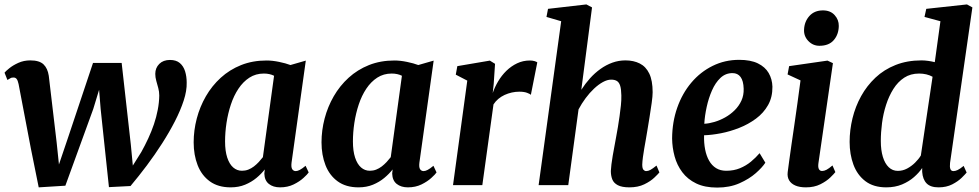

<svg xmlns="http://www.w3.org/2000/svg" viewBox="-24 -837 4426 868"><path d="M151 10 115.5 -166 60 -457Q56.5 -473.5 51.2 -480Q46 -486.5 38 -486.5Q28.5 -487 22.8 -483.2Q17 -479.5 9.5 -475.5L-3.5 -508.5Q1.5 -515 17.8 -528.2Q34 -541.5 58.8 -552.8Q83.5 -564 113 -564Q154 -564 172.8 -546Q191.5 -528 196.5 -494.5L232 -194L242.5 -93.5L283.5 -214.5L396.5 -552.5H526L567.5 -182.5L576.5 -88.5L615 -150Q631.5 -179.5 646.2 -211.2Q661 -243 672 -275.5Q683 -308 689.2 -340.8Q695.5 -373.5 696 -405Q696 -422.5 691.5 -439Q687 -455.5 682.5 -471.5Q678 -487.5 678 -503Q678 -530 696 -548Q714 -566 744.5 -566Q772.5 -566 789 -552Q805.5 -538 812.8 -514.5Q820 -491 820 -463.5Q821 -427 806.5 -382.5Q792 -338 766.8 -288.8Q741.5 -239.5 709 -188.8Q676.5 -138 639.8 -89Q603 -40 566 4L468.5 9L431 -344.5L424 -431L397.5 -344L271.5 2.5Z M1294 -101.5Q1291.5 -80.5 1297.2 -72Q1303 -63.5 1313 -63.5Q1321 -63.5 1331.5 -69Q1342 -74.5 1357.5 -87.5L1371.5 -57.5Q1366 -49 1348.2 -32.8Q1330.5 -16.5 1303.5 -3.2Q1276.5 10 1242 10Q1211 10 1191.5 -5.5Q1172 -21 1171 -52L1173 -71Q1157.5 -51 1135.2 -32.5Q1113 -14 1084 -2Q1055 10 1019 10Q962 10 924.8 -17Q887.5 -44 869.5 -90.2Q851.5 -136.5 851.5 -193.5Q851.5 -247.5 865.5 -301Q879.5 -354.5 906.8 -401.8Q934 -449 974 -485.5Q1014 -522 1066 -542.8Q1118 -563.5 1181 -563.5Q1207.5 -563.5 1237.8 -557.2Q1268 -551 1289 -543L1358.5 -563ZM1215 -494.5Q1205 -499.5 1193.5 -502Q1182 -504.5 1169 -504.5Q1132 -504.5 1103.5 -486Q1075 -467.5 1054 -436Q1033 -404.5 1019.8 -364.5Q1006.5 -324.5 1000 -281.5Q993.5 -238.5 993.5 -197.5Q993.5 -154.5 1003.2 -124.8Q1013 -95 1030.2 -80Q1047.5 -65 1070 -65Q1085 -65 1098.5 -70.2Q1112 -75.5 1123.8 -84.5Q1135.5 -93.5 1145.8 -104.5Q1156 -115.5 1164.5 -126.5Z M1872 -101.5Q1869.5 -80.5 1875.2 -72Q1881 -63.5 1891 -63.5Q1899 -63.5 1909.5 -69Q1920 -74.5 1935.5 -87.5L1949.5 -57.5Q1944 -49 1926.2 -32.8Q1908.5 -16.5 1881.5 -3.2Q1854.5 10 1820 10Q1789 10 1769.5 -5.5Q1750 -21 1749 -52L1751 -71Q1735.5 -51 1713.2 -32.5Q1691 -14 1662 -2Q1633 10 1597 10Q1540 10 1502.8 -17Q1465.5 -44 1447.5 -90.2Q1429.5 -136.5 1429.5 -193.5Q1429.5 -247.5 1443.5 -301Q1457.5 -354.5 1484.8 -401.8Q1512 -449 1552 -485.5Q1592 -522 1644 -542.8Q1696 -563.5 1759 -563.5Q1785.5 -563.5 1815.8 -557.2Q1846 -551 1867 -543L1936.5 -563ZM1793 -494.5Q1783 -499.5 1771.5 -502Q1760 -504.5 1747 -504.5Q1710 -504.5 1681.5 -486Q1653 -467.5 1632 -436Q1611 -404.5 1597.8 -364.5Q1584.5 -324.5 1578 -281.5Q1571.5 -238.5 1571.5 -197.5Q1571.5 -154.5 1581.2 -124.8Q1591 -95 1608.2 -80Q1625.5 -65 1648 -65Q1663 -65 1676.5 -70.2Q1690 -75.5 1701.8 -84.5Q1713.5 -93.5 1723.8 -104.5Q1734 -115.5 1742.5 -126.5Z M2024 0 2088.5 -472.5 2036.5 -499.5 2043.5 -538 2190.5 -563 2214 -548.5 2208 -458 2203.5 -416.5Q2212.5 -443 2228 -469.2Q2243.5 -495.5 2265.2 -516.8Q2287 -538 2313.8 -550.8Q2340.5 -563.5 2371.5 -563.5Q2383 -563.5 2392.2 -560.8Q2401.5 -558 2405 -555L2376 -408.5Q2372 -412.5 2358.5 -417.5Q2345 -422.5 2323.5 -422.5Q2307 -422.5 2290 -418.8Q2273 -415 2257.2 -407.8Q2241.5 -400.5 2228.8 -389.8Q2216 -379 2207 -365L2156.5 0Z M2821.5 10Q2787.5 10 2769 0.2Q2750.5 -9.5 2744 -26.2Q2737.5 -43 2737.5 -64Q2738 -76.5 2740.2 -94.2Q2742.5 -112 2746 -133Q2749.5 -154 2753.8 -176Q2758 -198 2761.5 -218Q2765.5 -239 2769.5 -263Q2773.5 -287 2777 -312Q2780.5 -337 2783 -360.8Q2785.5 -384.5 2785 -405.5Q2784.5 -433.5 2779.8 -449Q2775 -464.5 2765 -470.8Q2755 -477 2739 -477Q2721.5 -477 2701.5 -466Q2681.5 -455 2661.5 -436.2Q2641.5 -417.5 2623.5 -393.2Q2605.5 -369 2591.5 -342.5L2545 0H2411L2513 -741L2446.5 -760.5L2453.5 -797L2627 -817L2652.5 -803.5L2604 -431Q2621.5 -458.5 2643.2 -482.8Q2665 -507 2690.5 -525.2Q2716 -543.5 2744.5 -553.8Q2773 -564 2803.5 -564Q2840.5 -564 2868.2 -550Q2896 -536 2911.2 -504.5Q2926.5 -473 2926.5 -420Q2926.5 -402.5 2922.2 -371.8Q2918 -341 2912.5 -307.5Q2907 -274 2902.5 -246.5Q2899.5 -228 2895.8 -207Q2892 -186 2888.5 -165.5Q2885 -145 2882.5 -126.5Q2880 -108 2879.5 -93Q2879.5 -75.5 2885 -69.5Q2890.5 -63.5 2897 -63.5Q2906.5 -63.5 2916.5 -69Q2926.5 -74.5 2944 -88.5L2957 -57.5Q2951.5 -50.5 2934.2 -34Q2917 -17.5 2888.8 -3.8Q2860.5 10 2821.5 10Z M3436 -101.5Q3422.5 -80.5 3392.8 -54.2Q3363 -28 3319 -8.5Q3275 11 3218 11Q3162 11 3123.2 -7.8Q3084.5 -26.5 3060.5 -58.5Q3036.5 -90.5 3025.8 -130Q3015 -169.5 3014.5 -211Q3015 -286 3037.8 -350.5Q3060.5 -415 3101.5 -463.5Q3142.5 -512 3197.8 -539.2Q3253 -566.5 3317.5 -566.5Q3369.5 -566.5 3402.2 -550.5Q3435 -534.5 3451 -507Q3467 -479.5 3468 -445Q3468.5 -397.5 3448.2 -361.8Q3428 -326 3393.5 -300.5Q3359 -275 3317.8 -258.8Q3276.5 -242.5 3235 -234.5Q3193.5 -226.5 3159 -225.5Q3158 -190.5 3163.8 -161.2Q3169.5 -132 3181.8 -110.5Q3194 -89 3213.2 -77Q3232.5 -65 3259 -65Q3293.5 -65 3321.2 -76.5Q3349 -88 3371 -106.2Q3393 -124.5 3410 -144.5ZM3287.5 -506.5Q3256 -506.5 3233 -484.8Q3210 -463 3194.8 -428.2Q3179.5 -393.5 3170.8 -353.5Q3162 -313.5 3160 -277.5Q3181.5 -278.5 3206 -285.8Q3230.5 -293 3254.2 -306.2Q3278 -319.5 3297.2 -338.5Q3316.5 -357.5 3327.8 -382Q3339 -406.5 3338 -436Q3337 -471.5 3324 -489Q3311 -506.5 3287.5 -506.5Z M3619.5 10Q3591 10 3571.8 1.8Q3552.5 -6.5 3543.5 -21.8Q3534.5 -37 3537 -58.5Q3539.5 -79.5 3544 -111.2Q3548.5 -143 3554.2 -183.8Q3560 -224.5 3567 -271.5Q3574 -318.5 3581 -369.8Q3588 -421 3595 -473.5L3536.5 -500.5L3543.5 -538L3717 -563L3741.5 -551.5L3676 -99.5Q3673.5 -81.5 3678 -72.8Q3682.5 -64 3692.5 -64Q3702 -64 3712.5 -69.5Q3723 -75 3739.5 -89L3752.5 -59Q3746.5 -51 3729.5 -34.5Q3712.5 -18 3684.8 -4Q3657 10 3619.5 10ZM3680.5 -630Q3651 -630 3630.2 -651.8Q3609.5 -673.5 3611 -703Q3612.5 -739.5 3635.2 -764.8Q3658 -790 3696.5 -790Q3730 -790 3749.2 -768.8Q3768.5 -747.5 3768 -719.5Q3767.5 -681.5 3745.5 -655.8Q3723.5 -630 3680.5 -630Z M4271 -100.5Q4269 -82.5 4272.5 -73Q4276 -63.5 4286.5 -63.5Q4295 -63.5 4305.5 -68.5Q4316 -73.5 4332.5 -87L4346 -57Q4340 -49.5 4323.5 -33.2Q4307 -17 4280.8 -3.5Q4254.5 10 4219 10Q4182.5 10 4165 -8Q4147.5 -26 4145 -60V-77.5Q4131 -56.5 4108.2 -36.5Q4085.5 -16.5 4054 -3.2Q4022.5 10 3982.5 10Q3925 10 3888.2 -18Q3851.5 -46 3834.2 -92.8Q3817 -139.5 3817 -195.5Q3817 -249 3830 -302.2Q3843 -355.5 3869 -402.5Q3895 -449.5 3933.8 -486Q3972.5 -522.5 4024.8 -543.2Q4077 -564 4142 -564Q4156 -564 4172 -561.8Q4188 -559.5 4202 -556L4227.5 -741L4155.5 -760.5L4163.5 -797L4347.5 -817L4372 -803.5ZM4192 -490Q4179.5 -497 4164 -500.8Q4148.5 -504.5 4131 -504.5Q4092.5 -504.5 4063.8 -485.8Q4035 -467 4014.8 -434.8Q3994.5 -402.5 3981.8 -362.8Q3969 -323 3963.5 -280.8Q3958 -238.5 3958 -199.5Q3958 -158.5 3967.2 -128Q3976.5 -97.5 3993.8 -81Q4011 -64.5 4035 -64.5Q4057 -64.5 4076.8 -75Q4096.5 -85.5 4112.8 -101.5Q4129 -117.5 4139 -134Z"/></svg>

Font: Merriweather 28pt
Style: Bold Italic
Weight: 700
Italic angle: -7.8°
Version: Version 2.101